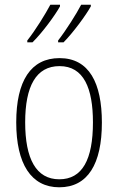

<svg xmlns="http://www.w3.org/2000/svg" viewBox="-20 -786 502 816"><path d="M366 -759V-766H325C306 -729 260 -656 227 -614V-606H250C289 -645 346 -722 366 -759ZM235 -759V-766H194C174 -728 131 -658 96 -614V-606H118C159 -646 215 -722 235 -759ZM413 -265C413 -433 359 -539 233 -539C111 -539 49 -442 49 -266C49 -90 112 10 232 10C353 10 413 -89 413 -265ZM87 -266C87 -419 133 -505 233 -505C336 -505 375 -411 375 -266C375 -108 330 -24 232 -24C133 -24 87 -112 87 -266Z"/></svg>

Font: Noto Sans Devanagari UI Condensed ExtraLight
Style: Regular
Weight: 200
Width: 3
Designer: Jelle Bosma - Monotype Design Team
Foundry: Monotype Imaging Inc.
Version: Version 2.004